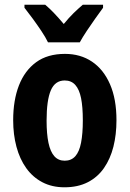

<svg xmlns="http://www.w3.org/2000/svg" viewBox="-20 -786 551 816"><path d="M475 -275Q475 -214 462 -162.5Q449 -111 422 -72Q395 -33 353 -11.5Q311 10 254 10Q201 10 160 -11.5Q119 -33 91.5 -71.5Q64 -110 50 -162Q36 -214 36 -275Q36 -360 60.5 -423Q85 -486 133.5 -521.5Q182 -557 256 -557Q322 -557 371 -524Q420 -491 447.5 -428Q475 -365 475 -275ZM178 -273Q178 -217 186 -179Q194 -141 211 -122Q228 -103 255 -103Q283 -103 300 -122Q317 -141 324.5 -179.5Q332 -218 332 -274Q332 -332 324.5 -369Q317 -406 300 -425Q283 -444 255 -444Q214 -444 196 -402Q178 -360 178 -273ZM418 -753Q404 -734 385.5 -708Q367 -682 349 -655Q331 -628 319 -606H184Q174 -627 156 -654Q138 -681 118.5 -707.5Q99 -734 84 -753V-766H172Q190 -751 210 -730Q230 -709 251 -684Q273 -711 292.5 -730Q312 -749 332 -766H418Z"/></svg>

Font: Noto Sans Display Condensed
Style: Bold
Weight: 700
Width: 3
Designer: Monotype Design Team
Foundry: Monotype Imaging Inc.
Version: Version 2.003